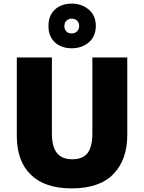

<svg xmlns="http://www.w3.org/2000/svg" viewBox="-20 -1125 797 1062"><path d="M684 -377Q684 -242 607.5 -162.5Q531 -83 376 -83Q228 -83 150.5 -158.5Q73 -234 73 -373V-807H267V-388Q267 -312 295.5 -278Q324 -244 379 -244Q438 -244 464.5 -278.5Q491 -313 491 -389V-807H684ZM377 -858Q319 -858 283.5 -891Q248 -924 248 -981Q248 -1039 283.5 -1072Q319 -1105 377 -1105Q432 -1105 471 -1072Q510 -1039 510 -982Q510 -924 471.5 -891Q433 -858 377 -858ZM377 -940Q394 -940 406 -951.5Q418 -963 418 -981Q418 -1000 406 -1011Q394 -1022 377 -1022Q360 -1022 348 -1011Q336 -1000 336 -981Q336 -963 346.5 -951.5Q357 -940 377 -940Z"/></svg>

Font: Noto Sans Kannada UI Black
Style: Regular
Weight: 900
Designer: Jelle Bosma - Monotype Design Team
Foundry: Monotype Imaging Inc.
Version: Version 2.005; ttfautohint (v1.8.4.7-5d5b)